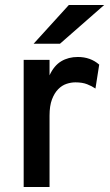

<svg xmlns="http://www.w3.org/2000/svg" viewBox="-20 -752 444 772"><path d="M75.2 0V-511.2H179.2V-449.2Q197.3 -488.3 226.1 -505.6Q254.9 -522.9 293 -522.9Q343.8 -522.9 378.9 -492.2L363.8 -396Q349.6 -405.8 330.3 -413.3Q311 -420.9 283.2 -420.9Q265.6 -420.9 247.3 -414.8Q229 -408.7 213.9 -393.3Q198.7 -377.9 189 -352.3Q179.2 -326.7 179.2 -287.1V0ZM221.2 -576.2H115.2L256.8 -731.9H398.9Z"/></svg>

Font: Overpass
Style: Regular
Weight: 400
Designer: Delve Withrington
Foundry: Delve Fonts
Version: Version 1.001